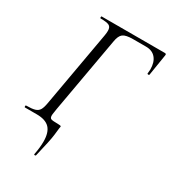

<svg xmlns="http://www.w3.org/2000/svg" viewBox="-198 -727 913 1024"><g transform="rotate(30 259.0 -215.0)"><path d="M177 190Q186 144 186 109Q186 52 161 26Q136 0 82 0H9Q6 0 6 -6Q6 -12 9 -12Q45 -12 63 -17.5Q81 -23 89.5 -37.5Q98 -52 103 -82L185 -545Q188 -563 188 -575Q188 -598 174 -605.5Q160 -613 121 -613Q118 -613 118 -619Q118 -625 121 -625H510Q520 -625 518 -615L497 -484Q496 -480 490 -480.5Q484 -481 485 -485Q487 -503 487 -510Q487 -554 466 -579Q445 -604 406 -604H326Q282 -604 265 -591Q248 -578 242 -541L160 -79Q159 -70 156.5 -56Q154 -42 154 -35Q154 -19 163.5 -15.5Q173 -12 205 -12Q214 -12 219.5 -11Q225 -10 225 -6L223 4Q222 12 218 48Q214 84 188 191Q187 195 181.5 194.5Q176 194 177 190Z"/></g></svg>

Font: Cormorant Garamond
Style: Italic
Weight: 400
Italic angle: -10°
Designer: Christian Thalmann (Catharsis Fonts)
Foundry: Catharsis Fonts
Version: Version 4.000